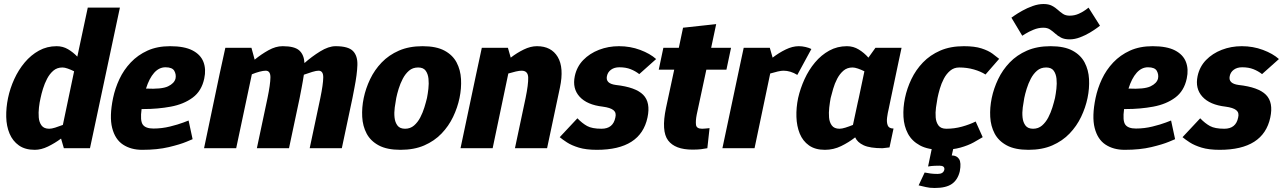

<svg xmlns="http://www.w3.org/2000/svg" viewBox="-20 -738 6388 956"><path d="M291 -402Q264 -402 245.5 -386Q227 -370 214.5 -346Q202 -322 194 -296Q186 -270 182 -250Q177 -229 174 -203Q171 -177 173 -153Q175 -129 187 -113Q199 -97 225 -97Q237 -97 254.5 -102.5Q272 -108 293 -116L349 -383Q333 -391 317.5 -396.5Q302 -402 291 -402ZM417 -700H577L443 -70L428 0H298L284 -48Q253 -25 219 -8.5Q185 8 153 8Q105 8 74 -14Q43 -36 27.5 -73Q12 -110 11 -156Q10 -202 20 -250Q30 -298 51 -344Q72 -390 103 -427Q134 -464 174 -486Q214 -508 262 -508Q293 -508 318.5 -493Q344 -478 365 -456Z M804 -403Q772 -403 747.5 -375.5Q723 -348 707 -297Q785 -293 816.5 -308Q848 -323 854 -347Q858 -367 848 -385Q838 -403 804 -403ZM919 -138 939 -45Q939 -45 908 -32Q877 -19 820.5 -5.5Q764 8 688 8Q632 8 592.5 -18Q553 -44 538.5 -101Q524 -158 543 -250Q553 -298 574.5 -344Q596 -390 631 -427Q666 -464 714.5 -486Q763 -508 827 -508Q898 -508 938.5 -487Q979 -466 993 -429.5Q1007 -393 997 -347Q984 -285 939.5 -252Q895 -219 830.5 -207Q766 -195 694 -195H685Q677 -137 691 -117.5Q705 -98 744 -98Q786 -98 826.5 -108Q867 -118 893 -128Q919 -138 919 -138Z M1735 -250 1682 0H1522L1575 -250Q1589 -318 1589.5 -352Q1590 -386 1566 -386Q1555 -386 1535 -380Q1515 -374 1493 -366Q1491 -351 1488 -335Q1485 -319 1482 -302L1472 -250L1419 0H1259L1312 -250Q1326 -318 1326.5 -352Q1327 -386 1303 -386Q1291 -386 1272 -381Q1253 -376 1234 -368L1156 0H996L1074 -372L1102 -500H1232L1248 -441Q1281 -468 1317 -488Q1353 -508 1387 -508H1388H1389H1388Q1447 -508 1470.5 -486.5Q1494 -465 1496 -424Q1532 -456 1574 -482Q1616 -508 1651 -508Q1714 -508 1737.5 -484Q1761 -460 1759.5 -414Q1758 -368 1745 -302Z M1791 -250Q1801 -298 1823 -344Q1845 -390 1880.5 -427Q1916 -464 1966.5 -486Q2017 -508 2084 -508Q2152 -508 2193 -486Q2234 -464 2253.5 -427Q2273 -390 2275.5 -344Q2278 -298 2268 -250Q2258 -202 2236 -156Q2214 -110 2178.5 -73Q2143 -36 2092.5 -14Q2042 8 1974 8Q1907 8 1866 -14Q1825 -36 1805.5 -73Q1786 -110 1783.5 -156Q1781 -202 1791 -250ZM1953 -250Q1949 -229 1945.5 -203Q1942 -177 1944.5 -153Q1947 -129 1959 -113Q1971 -97 1997 -97Q2023 -97 2041.5 -113Q2060 -129 2072.5 -153Q2085 -177 2093 -203Q2101 -229 2106 -250Q2110 -270 2113 -296Q2116 -322 2113.5 -346Q2111 -370 2099.5 -386Q2088 -402 2062 -402Q2035 -402 2016.5 -386Q1998 -370 1985.5 -346Q1973 -322 1965 -296Q1957 -270 1953 -250Z M2704 0H2544L2597 -250Q2611 -318 2610 -352Q2609 -386 2577 -386Q2566 -386 2548.5 -382Q2531 -378 2511 -372L2433 0H2273L2349 -360L2379 -500H2509L2523 -451Q2554 -475 2588 -491.5Q2622 -508 2653 -508H2654Q2725 -508 2757 -454.5Q2789 -401 2768 -302L2757 -250Z M2767 -55 2855 -149Q2879 -124 2903.5 -110.5Q2928 -97 2975 -97Q3033 -97 3044 -153Q3050 -177 3034.5 -189.5Q3019 -202 2981 -207Q2903 -216 2866 -256.5Q2829 -297 2842 -359Q2852 -406 2884 -439Q2916 -472 2962.5 -490Q3009 -508 3062 -508Q3118 -508 3167.5 -489.5Q3217 -471 3247 -444L3163 -369Q3144 -384 3120 -393.5Q3096 -403 3064 -403Q3039 -403 3022.5 -391Q3006 -379 3002 -359Q2994 -322 3046 -315Q3145 -304 3182.5 -266Q3220 -228 3204 -153Q3170 8 2952 8Q2898 8 2862 -3Q2826 -14 2803 -29Q2780 -44 2767 -55Z M3513 -100 3502 0Q3487 3 3470 5Q3453 7 3428 7Q3341 7 3306.5 -39Q3272 -85 3296 -200L3337 -391H3260L3283 -500H3360L3381 -600L3546 -618L3521 -500H3620L3597 -391H3497L3449 -167Q3443 -136 3445.5 -116.5Q3448 -97 3476 -97Q3485 -97 3493 -98Q3501 -99 3513 -100Z M3950 -365Q3916 -386 3881 -386Q3870 -386 3852.5 -382Q3835 -378 3815 -372L3737 0H3577L3668 -430L3683 -500H3813L3827 -451Q3858 -475 3892 -491.5Q3926 -508 3957 -508Q3957 -508 3958 -508Q3974 -508 3991 -504Q4008 -500 4020 -494Z M4225 -402Q4198 -402 4179.5 -386Q4161 -370 4148.5 -346Q4136 -322 4128.5 -296Q4121 -270 4116 -250Q4112 -229 4109 -203Q4106 -177 4108 -153Q4110 -129 4122 -113Q4134 -97 4160 -97Q4172 -97 4189.5 -102.5Q4207 -108 4227 -116L4251 -228L4256 -250L4284 -383Q4268 -391 4252 -396.5Q4236 -402 4225 -402ZM4374 0Q4312 0 4280.5 -14.5Q4249 -29 4238 -54Q4206 -29 4168 -10.5Q4130 8 4087 8Q4039 8 4008 -14Q3977 -36 3962 -73Q3947 -110 3945.5 -156Q3944 -202 3954 -250Q3965 -298 3986 -344Q4007 -390 4038 -427Q4069 -464 4109 -486Q4149 -508 4197 -508Q4229 -508 4256 -491.5Q4283 -475 4304 -451L4339 -500H4469L4454 -430L4411 -225L4405 -196Q4400 -176 4397 -153Q4394 -130 4400 -114Q4406 -98 4429 -98L4409 -4Z M4668 8Q4601 8 4560.5 -14Q4520 -36 4500.5 -73Q4481 -110 4478.5 -156Q4476 -202 4486 -250Q4496 -298 4518 -344Q4540 -390 4575.5 -427Q4611 -464 4661.5 -486Q4712 -508 4779 -508Q4833 -508 4867 -497Q4901 -486 4921.5 -471Q4942 -456 4955 -445L4887 -367Q4864 -382 4829.5 -392Q4795 -402 4756 -402Q4730 -402 4711 -386Q4692 -370 4679.5 -346Q4667 -322 4659.5 -296Q4652 -270 4648 -250Q4644 -229 4640.5 -203Q4637 -177 4639 -153Q4641 -129 4653 -113Q4665 -97 4692 -97Q4732 -97 4770 -107.5Q4808 -118 4838 -133L4873 -55Q4855 -44 4828 -29Q4801 -14 4762 -3Q4723 8 4669 8ZM4658 87Q4651 87 4634.5 87.5Q4618 88 4601 91L4620 0H4727L4719 36Q4744 36 4755.5 54Q4767 72 4759 115Q4749 157 4720 177.5Q4691 198 4634 198Q4608 198 4590.5 193.5Q4573 189 4554 185L4584 121Q4599 124 4614 126Q4629 128 4649 128Q4677 128 4682 107Q4685 87 4658 87Z M4918 -250Q4928 -298 4950 -344Q4972 -390 5007.5 -427Q5043 -464 5093.5 -486Q5144 -508 5211 -508Q5279 -508 5320 -486Q5361 -464 5380.5 -427Q5400 -390 5402.5 -344Q5405 -298 5395 -250Q5385 -202 5363 -156Q5341 -110 5305.5 -73Q5270 -36 5219.5 -14Q5169 8 5101 8Q5034 8 4993 -14Q4952 -36 4932.5 -73Q4913 -110 4910.5 -156Q4908 -202 4918 -250ZM5080 -250Q5076 -229 5072.5 -203Q5069 -177 5071.5 -153Q5074 -129 5086 -113Q5098 -97 5124 -97Q5150 -97 5168.5 -113Q5187 -129 5199.5 -153Q5212 -177 5220 -203Q5228 -229 5233 -250Q5237 -270 5240 -296Q5243 -322 5240.5 -346Q5238 -370 5226.5 -386Q5215 -402 5189 -402Q5162 -402 5143.5 -386Q5125 -370 5112.5 -346Q5100 -322 5092 -296Q5084 -270 5080 -250ZM5016 -650Q5016 -650 5031 -660.5Q5046 -671 5070 -684.5Q5094 -698 5122 -708Q5150 -718 5176 -718Q5201 -718 5217.5 -709.5Q5234 -701 5246.5 -689.5Q5259 -678 5272.5 -669Q5286 -660 5306 -660Q5331 -660 5352.5 -670Q5374 -680 5387 -690Q5400 -700 5400 -700L5457 -610Q5457 -610 5443 -599.5Q5429 -589 5406.5 -575.5Q5384 -562 5357.5 -552Q5331 -542 5306 -542Q5280 -542 5263.5 -550.5Q5247 -559 5234.5 -570.5Q5222 -582 5208.5 -591Q5195 -600 5175 -600Q5150 -600 5126 -590Q5102 -580 5086 -570Q5070 -560 5070 -560Z M5696 -403Q5664 -403 5639.5 -375.5Q5615 -348 5599 -297Q5677 -293 5708.5 -308Q5740 -323 5746 -347Q5750 -367 5740 -385Q5730 -403 5696 -403ZM5811 -138 5831 -45Q5831 -45 5800 -32Q5769 -19 5712.5 -5.5Q5656 8 5580 8Q5524 8 5484.5 -18Q5445 -44 5430.5 -101Q5416 -158 5435 -250Q5445 -298 5466.5 -344Q5488 -390 5523 -427Q5558 -464 5606.5 -486Q5655 -508 5719 -508Q5790 -508 5830.5 -487Q5871 -466 5885 -429.5Q5899 -393 5889 -347Q5876 -285 5831.5 -252Q5787 -219 5722.5 -207Q5658 -195 5586 -195H5577Q5569 -137 5583 -117.5Q5597 -98 5636 -98Q5678 -98 5718.5 -108Q5759 -118 5785 -128Q5811 -138 5811 -138Z M5868 -55 5956 -149Q5980 -124 6004.5 -110.5Q6029 -97 6076 -97Q6134 -97 6145 -153Q6151 -177 6135.5 -189.5Q6120 -202 6082 -207Q6004 -216 5967 -256.5Q5930 -297 5943 -359Q5953 -406 5985 -439Q6017 -472 6063.5 -490Q6110 -508 6163 -508Q6219 -508 6268.5 -489.5Q6318 -471 6348 -444L6264 -369Q6245 -384 6221 -393.5Q6197 -403 6165 -403Q6140 -403 6123.5 -391Q6107 -379 6103 -359Q6095 -322 6147 -315Q6246 -304 6283.5 -266Q6321 -228 6305 -153Q6271 8 6053 8Q5999 8 5963 -3Q5927 -14 5904 -29Q5881 -44 5868 -55Z"/></svg>

Font: Epunda Sans ExtraBold
Style: Italic
Weight: 800
Italic angle: -12.0243°
Designer: Simon Atzbach
Foundry: typofactur
Version: Version 2.204; ttfautohint (v1.8.4.7-5d5b)